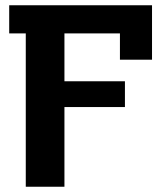

<svg xmlns="http://www.w3.org/2000/svg" viewBox="-20 -710 626 730"><path d="M78 0V-583H15V-690H558V-483H436V-583H225V-401H455V-303H225V0Z"/></svg>

Font: Mozilla Headline ExtraLight
Style: Regular
Weight: 200
Designer: Studio DRAMA
Foundry: Studio DRAMA
Version: Version 1.000